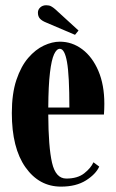

<svg xmlns="http://www.w3.org/2000/svg" viewBox="-20 -684 432 714"><path d="M207 10Q125.5 10 74.8 -61.8Q24 -133.5 24 -263.5Q24 -336 41 -386.8Q58 -437.5 85 -468.8Q112 -500 143 -514.5Q174 -529 202.5 -529Q248 -529 285.8 -500.8Q323.5 -472.5 345.8 -420.5Q368 -368.5 368 -298Q368 -278 366.5 -258H159.5Q160 -137.5 173.5 -78.8Q187 -20 226.5 -20Q268.5 -20 293.2 -39.5Q318 -59 327.5 -80.5L349 -64.5Q336.5 -36.5 299.8 -13.2Q263 10 207 10ZM202.5 -502.5Q190.5 -502.5 181 -482Q171.5 -461.5 165.8 -413.8Q160 -366 159.5 -284H238Q238 -404 229.2 -453.2Q220.5 -502.5 202.5 -502.5ZM259 -554.5 151 -600.5Q136 -606.5 128.5 -614.8Q121 -623 121 -637Q121 -648.5 129.8 -656.5Q138.5 -664.5 152 -664.5Q163 -664.5 170.2 -660.5Q177.5 -656.5 185 -650L272 -570.5Z"/></svg>

Font: Imbue 50pt ExtraBold
Style: Regular
Weight: 800
Designer: Tyler Finck
Foundry: Etcetera Type Company
Version: Version 1.102; ttfautohint (v1.8.3)